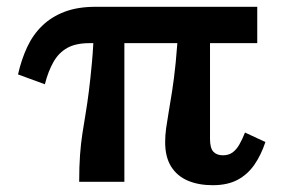

<svg xmlns="http://www.w3.org/2000/svg" viewBox="-20 -535 834 565"><path d="M346 0H213Q213 -45 215.5 -79Q218 -113 222.5 -142Q227 -171 232 -201Q237 -231 241.5 -266.5Q246 -302 250.5 -350.5Q255 -399 257 -465H346ZM737 -408H243Q203 -408 178 -394Q153 -380 137.5 -353Q122 -326 112 -287L33 -316Q43 -360 60 -396.5Q77 -433 104.5 -459.5Q132 -486 170.5 -500.5Q209 -515 261 -515H737ZM598 -126Q598 -99 608 -88.5Q618 -78 636 -78Q653 -78 664.5 -86.5Q676 -95 684.5 -110Q693 -125 701 -145L761 -117Q748 -78 728 -49.5Q708 -21 678.5 -5.5Q649 10 606 10Q564 10 532.5 -3.5Q501 -17 483.5 -45Q466 -73 466 -117Q466 -137 469 -158.5Q472 -180 476.5 -206Q481 -232 486.5 -267Q492 -302 497 -350.5Q502 -399 505 -465H598Z"/></svg>

Font: Roboto Serif SemiBold
Style: Regular
Weight: 600
Designer: Greg Gazdowicz
Foundry: Commercial Type
Version: Version 1.008